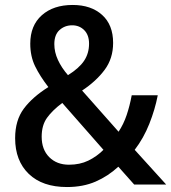

<svg xmlns="http://www.w3.org/2000/svg" viewBox="-20 -795 690 774"><path d="M273 -775Q347 -775 391.5 -735Q436 -695 436 -622Q436 -559 401.5 -513Q367 -467 311 -430L458 -264Q478 -294 490.5 -331Q503 -368 511 -411H616Q605 -354 582 -296Q559 -238 523 -191L650 -51H521L457 -123Q416 -85 365.5 -63Q315 -41 250 -41Q151 -41 96 -94Q41 -147 41 -238Q41 -310 76 -357Q111 -404 175 -444Q141 -488 121.5 -528Q102 -568 102 -619Q102 -692 148.5 -733.5Q195 -775 273 -775ZM271 -693Q241 -693 220 -674Q199 -655 199 -617Q199 -585 213.5 -553.5Q228 -522 254 -492Q299 -520 319 -550Q339 -580 339 -619Q339 -654 319.5 -673.5Q300 -693 271 -693ZM231 -380Q191 -350 169.5 -320Q148 -290 148 -244Q148 -192 178.5 -161.5Q209 -131 258 -131Q302 -131 336 -147.5Q370 -164 397 -191Z"/></svg>

Font: Noto Sans Tamil UI SemiCondensed Medium
Style: Regular
Weight: 500
Width: 4
Designer: Jelle Bosma - Monotype Design Team
Foundry: Monotype Imaging Inc.
Version: Version 2.004; ttfautohint (v1.8.4.7-5d5b)